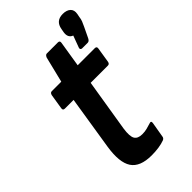

<svg xmlns="http://www.w3.org/2000/svg" viewBox="-220 -756 827 827"><g transform="rotate(-45 193.5 -343.0)"><path d="M182 8Q112 8 86.5 -30.5Q61 -69 74 -153L113 -399H60Q48 -399 50 -411L61 -480Q64 -492 73 -492H131L160 -610Q165 -622 173 -622H240Q252 -622 250 -610L231 -492H335Q347 -492 345 -480L334 -411Q332 -399 322 -399H217L178 -159Q172 -117 181.5 -101Q191 -85 218 -85Q234 -85 247 -88.5Q260 -92 273 -96Q286 -101 284 -87L272 -17Q271 -8 262 -4Q246 2 225.5 5Q205 8 182 8ZM296 -530Q291 -530 288.5 -533.5Q286 -537 288 -542L308 -596Q284 -605 289 -636L292 -652Q299 -694 342 -694Q365 -694 377.5 -682.5Q390 -671 386 -649L383 -634Q382 -623 378 -612.5Q374 -602 368 -590L345 -542Q339 -530 330 -530Z"/></g></svg>

Font: Sofia Sans Condensed
Style: Bold Italic
Weight: 700
Italic angle: -9°
Version: Version 4.100